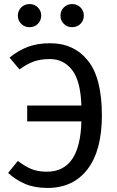

<svg xmlns="http://www.w3.org/2000/svg" viewBox="-20 -914 577 946"><path d="M482 -345Q482 -173 411.5 -80.5Q341 12 214 12Q150 12 103.5 -8Q57 -28 20 -62L68 -121Q102 -95 134 -81.5Q166 -68 211 -68Q375 -68 381 -316H114V-394H381Q377 -516 335 -569.5Q293 -623 226 -623Q180 -623 146.5 -611Q113 -599 76 -572L27 -630Q69 -665 117 -683Q165 -701 227 -701Q344 -701 413 -615.5Q482 -530 482 -345ZM183 -837Q183 -813 166.5 -796.5Q150 -780 126 -780Q101 -780 84.5 -796.5Q68 -813 68 -837Q68 -861 84.5 -877.5Q101 -894 126 -894Q150 -894 166.5 -877.5Q183 -861 183 -837ZM393 -837Q393 -813 376.5 -796.5Q360 -780 335 -780Q311 -780 294.5 -796.5Q278 -813 278 -837Q278 -861 294.5 -877.5Q311 -894 335 -894Q360 -894 376.5 -877.5Q393 -861 393 -837Z"/></svg>

Font: FiraGO
Style: Regular
Weight: 400
Designer: bBox Type
Foundry: bBox Type GmbH
Version: Version 1.001;April 20, 2020;FontCreator 12.0.0.2555 64-bit